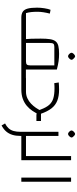

<svg xmlns="http://www.w3.org/2000/svg" viewBox="710 -1431 971 2431"><g transform="rotate(90 1195.5 -215.5)"><path d="M860 0V-58H970V0ZM203 0Q155 0 127.5 -19Q100 -38 88.5 -81.5Q77 -125 77 -200Q77 -243 84.5 -291.5Q92 -340 104 -370L152 -361Q141 -318 135 -278Q129 -238 129 -205Q129 -159 133 -124Q137 -89 146 -59H475Q472 -84 470.5 -127.5Q469 -171 469 -246Q469 -317 476 -362.5Q483 -408 503 -433.5Q523 -459 561 -468.5Q599 -478 661 -478Q710 -478 754 -472Q798 -466 860 -450V0ZM524 -59H759Q787 -59 797.5 -70.5Q808 -82 808 -113V-418H573Q544 -418 534 -406Q524 -394 524 -358ZM970 0V-59Q983 -59 986.5 -51Q990 -43 990 -29Q990 -16 986.5 -8Q983 0 970 0ZM692 -592Q684 -591 673.5 -598.5Q663 -606 655.5 -616.5Q648 -627 648 -636Q648 -644 655.5 -654.5Q663 -665 673.5 -672.5Q684 -680 692 -681Q701 -680 711 -672.5Q721 -665 729 -654.5Q737 -644 737 -636Q737 -628 729 -617Q721 -606 710.5 -598.5Q700 -591 692 -592Z M1437 -191Q1408 -191 1392 -204.5Q1376 -218 1366 -247Q1341 -315 1308 -352.5Q1275 -390 1225 -405Q1175 -420 1099 -420Q1084 -420 1068 -419.5Q1052 -419 1033 -417L1024 -474Q1049 -476 1071.5 -477Q1094 -478 1114 -478Q1198 -478 1255.5 -455Q1313 -432 1352 -382Q1391 -332 1420 -249H1512V-191ZM970 0V-59H1140Q1186 -59 1224 -76.5Q1262 -94 1292 -122.5Q1322 -151 1344.5 -184Q1367 -217 1380 -246L1428 -220Q1409 -179 1383 -140Q1357 -101 1320 -69.5Q1283 -38 1232 -19Q1181 0 1113 0ZM970 0Q957 0 953.5 -8Q950 -16 950 -29Q950 -43 953.5 -51Q957 -59 970 -59Z M1701 0V-59H1811V0ZM1568 250 1543 206Q1581 187 1604.5 161Q1628 135 1638.5 98Q1649 61 1649 10V-470H1701V10Q1701 69 1687 114Q1673 159 1644 192.5Q1615 226 1568 250ZM1811 0V-59Q1824 -59 1827.5 -51Q1831 -43 1831 -29Q1831 -16 1827.5 -8Q1824 0 1811 0ZM1676 -592Q1668 -591 1657.5 -598.5Q1647 -606 1639.5 -616.5Q1632 -627 1632 -636Q1632 -644 1639.5 -654.5Q1647 -665 1657.5 -672.5Q1668 -680 1676 -681Q1685 -680 1695 -672.5Q1705 -665 1713 -654.5Q1721 -644 1721 -636Q1721 -628 1713 -617Q1705 -606 1694.5 -598.5Q1684 -591 1676 -592Z M1812 0V-59H1956V-630H2008V0ZM1812 0Q1799 0 1795.5 -8Q1792 -16 1792 -29Q1792 -43 1795.5 -51Q1799 -59 1812 -59Z M2229 0V-630H2281V0Z"/></g></svg>

Font: Changa ExtraLight
Style: Regular
Weight: 250
Designer: Eduardo Rodriguez Tunni
Foundry: Eduardo Rodriguez Tunni
Version: Version 3.002; ttfautohint (v1.8.2)